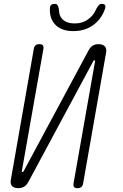

<svg xmlns="http://www.w3.org/2000/svg" viewBox="-20 -970 640 1000"><path d="M532 -693 413 -15Q411 -2 403.5 4Q396 10 383 10Q370 10 365.5 4Q361 -2 363 -15L475 -650Q475 -653 474.5 -654.5Q474 -656 472 -656Q470 -656 468 -654.5Q466 -653 465 -650L128 -23Q119 -6 106 2Q93 10 75 10Q52 10 42 -2Q32 -14 37 -37L156 -715Q158 -728 165 -734Q172 -740 185 -740Q198 -740 203 -734Q208 -728 206 -715L94 -80Q93 -77 94 -75.5Q95 -74 97 -74Q99 -74 100.5 -75.5Q102 -77 104 -80L441 -707Q450 -724 462.5 -732Q475 -740 493 -740Q516 -740 526.5 -728Q537 -716 532 -693ZM240 -928Q240 -939 247 -944.5Q254 -950 265 -950Q272 -950 276 -947Q280 -944 282 -939Q287 -928 288 -909.5Q289 -891 300 -876Q321 -848 369 -848Q416 -848 447 -876Q467 -893 475 -910.5Q483 -928 491 -939Q495 -944 499 -947Q503 -950 510 -950Q521 -950 526 -944.5Q531 -939 528 -928Q513 -879 475 -847Q429 -808 362 -808Q295 -808 263 -847Q237 -879 240 -928Z"/></svg>

Font: Maple Mono Thin
Style: Italic
Weight: 250
Italic angle: -10°
Monospace: yes
Designer: subframe7536
Version: Version 7.000